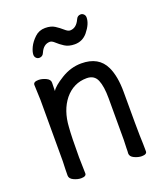

<svg xmlns="http://www.w3.org/2000/svg" viewBox="-135 -798 769 904"><g transform="rotate(-20 250.0 -346.0)"><path d="M115.2 17.1Q98.1 17.1 78.6 8.1Q59.1 -1 59.1 -17.1Q59.1 -43.9 61 -87.9V-395Q58.1 -458 58.1 -471.2Q58.1 -486.8 84 -486.8Q101.1 -486.8 120.6 -478Q140.1 -469.2 140.1 -453.1L139.2 -411.1Q150.9 -432.1 199 -461.7Q247.1 -491.2 299.8 -491.2Q387.2 -491.2 418.9 -423.8Q441.9 -375 441.9 -296.9Q441.9 -99.1 442.9 -78.1Q444.8 -33.2 444.8 2Q444.8 17.1 418.9 17.1Q401.9 17.1 382.3 8.1Q362.8 -1 362.8 -17.1Q363.8 -24.9 363.8 -44.4Q363.8 -64 365.2 -84V-293Q365.2 -352.1 351.6 -384.5Q337.9 -417 299.8 -417Q233.9 -417 189.9 -363.8Q147.9 -311 143.1 -229Q139.2 -183.1 139.2 -79.1Q139.2 -56.2 141.1 2Q141.1 17.1 115.2 17.1ZM124 -583Q115.2 -583 108.6 -589.6Q102.1 -596.2 102.1 -606Q102.1 -621.1 112.5 -643.1Q123 -665 144.5 -685.5Q166 -706.1 196.8 -706.1Q226.1 -706.1 244.6 -694.1Q263.2 -682.1 278.6 -668.5Q293.9 -654.8 304.2 -654.8Q335.9 -654.8 353 -692.9Q359.9 -709 376 -709Q384.8 -709 391.4 -702.4Q397.9 -695.8 397.9 -686Q397.9 -653.8 367.2 -616.2Q341.8 -585.9 303.2 -585.9Q272.9 -585.9 252.9 -598.9Q232.9 -611.8 219.5 -624.5Q206.1 -637.2 195.8 -637.2Q164.1 -637.2 147.9 -600.1Q141.1 -583 124 -583Z"/></g></svg>

Font: LXGW WenKai Mono GB Screen
Style: Regular
Weight: 400
Monospace: yes
Designer: LXGW / Fontworks Inc.
Foundry: LXGW / Fontworks Inc.
Version: Version 1.510;January 18,2025